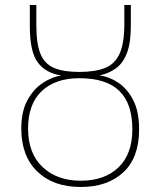

<svg xmlns="http://www.w3.org/2000/svg" viewBox="-20 -734 640 766"><path d="M302 12Q193 12 129 -49.5Q65 -111 65 -221Q65 -290 89.5 -334.5Q114 -379 150.5 -403Q187 -427 224 -433Q163 -442 131 -484.5Q99 -527 99 -629V-714H125V-632Q125 -559 141.5 -519Q158 -479 195.5 -463Q233 -447 296 -447Q360 -447 399.5 -463Q439 -479 457.5 -520.5Q476 -562 476 -639V-714H502V-632Q502 -562 486 -521.5Q470 -481 442 -461Q414 -441 377 -433Q416 -428 452 -404Q488 -380 511.5 -334.5Q535 -289 535 -218Q535 -105 472 -46.5Q409 12 302 12ZM302 -13Q397 -13 452.5 -66Q508 -119 508 -218Q508 -321 456 -371.5Q404 -422 296 -422Q201 -422 146.5 -370.5Q92 -319 92 -221Q92 -122 150 -67.5Q208 -13 302 -13Z"/></svg>

Font: Noto Sans Mono Thin
Style: Regular
Weight: 100
Designer: Monotype Design Team
Foundry: Monotype Imaging Inc.
Version: Version 2.014